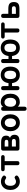

<svg xmlns="http://www.w3.org/2000/svg" viewBox="2247 -2802 752 5286"><g transform="rotate(-90 2623.0 -159.0)"><path d="M268 11Q202 11 149.5 -21.5Q97 -54 66.5 -112Q36 -170 36 -248Q36 -327 66.5 -385.5Q97 -444 149.5 -476.5Q202 -509 268 -509Q353 -509 414 -459Q437 -440 434 -418Q431 -396 410 -379Q388 -363 372.5 -365Q357 -367 332 -384Q304 -404 268 -404Q216 -404 183 -363.5Q150 -323 150 -248Q150 -175 183 -135Q216 -95 268 -95Q305 -95 330 -113Q353 -127 370.5 -132Q388 -137 409 -120Q431 -104 434.5 -82.5Q438 -61 416 -41Q355 11 268 11Z M774 0Q717 0 717 -59V-406H612Q552 -406 552 -456Q552 -504 612 -504H937Q996 -504 996 -456Q996 -406 937 -406H830V-59Q830 0 774 0Z M1179 0Q1119 0 1119 -59V-445Q1119 -504 1179 -504H1350Q1440 -504 1486 -471Q1532 -438 1532 -363Q1532 -327 1514.5 -298Q1497 -269 1468 -260Q1505 -251 1530.5 -219.5Q1556 -188 1556 -142Q1556 -69 1515.5 -34.5Q1475 0 1370 0ZM1231 -98H1359Q1406 -98 1423 -111.5Q1440 -125 1440 -153Q1440 -184 1421.5 -196Q1403 -208 1359 -208H1231ZM1231 -306H1347Q1385 -306 1401 -318Q1417 -330 1417 -357Q1417 -384 1400 -395Q1383 -406 1344 -406H1231Z M1886 11Q1820 11 1767.5 -21.5Q1715 -54 1684.5 -112.5Q1654 -171 1654 -249Q1654 -327 1684.5 -386Q1715 -445 1767.5 -477.5Q1820 -510 1886 -510Q1954 -510 2006.5 -477.5Q2059 -445 2089 -386Q2119 -327 2119 -249Q2119 -171 2089 -112.5Q2059 -54 2006.5 -21.5Q1954 11 1886 11ZM1886 -95Q1939 -95 1972.5 -135Q2006 -175 2006 -249Q2006 -323 1972.5 -363.5Q1939 -404 1886 -404Q1834 -404 1801 -363.5Q1768 -323 1768 -249Q1768 -175 1801 -135Q1834 -95 1886 -95Z M2273 197Q2216 197 2216 138V-444Q2216 -472 2229 -487.5Q2242 -503 2266 -503Q2314 -503 2317 -481L2320 -449Q2345 -481 2379 -498Q2413 -515 2454 -515Q2521 -515 2573.5 -484Q2626 -453 2656 -393.5Q2686 -334 2686 -247Q2686 -165 2656 -107.5Q2626 -50 2573.5 -19.5Q2521 11 2454 11Q2417 11 2385 -3.5Q2353 -18 2329 -44V138Q2329 166 2314.5 181.5Q2300 197 2273 197ZM2450 -91Q2503 -91 2538 -131Q2573 -171 2573 -247Q2573 -331 2538 -371.5Q2503 -412 2450 -412Q2397 -412 2362 -371Q2327 -330 2327 -241Q2327 -169 2362 -130Q2397 -91 2450 -91Z M3203 11Q3110 11 3050.5 -45.5Q2991 -102 2978 -203H2896V-59Q2896 0 2840 0Q2783 0 2783 -59V-445Q2783 -504 2840 -504Q2896 -504 2896 -445V-301H2978Q2991 -402 3050.5 -458.5Q3110 -515 3203 -515Q3308 -515 3370 -445.5Q3432 -376 3432 -252Q3432 -128 3370 -58.5Q3308 11 3203 11ZM3203 -91Q3319 -91 3319 -252Q3319 -413 3203 -413Q3089 -413 3089 -252Q3089 -91 3203 -91Z M3949 11Q3856 11 3796.5 -45.5Q3737 -102 3724 -203H3642V-59Q3642 0 3586 0Q3529 0 3529 -59V-445Q3529 -504 3586 -504Q3642 -504 3642 -445V-301H3724Q3737 -402 3796.5 -458.5Q3856 -515 3949 -515Q4054 -515 4116 -445.5Q4178 -376 4178 -252Q4178 -128 4116 -58.5Q4054 11 3949 11ZM3949 -91Q4065 -91 4065 -252Q4065 -413 3949 -413Q3835 -413 3835 -252Q3835 -91 3949 -91Z M4427 0Q4370 0 4370 -59V-406H4265Q4205 -406 4205 -456Q4205 -504 4265 -504H4590Q4649 -504 4649 -456Q4649 -406 4590 -406H4483V-59Q4483 0 4427 0Z M4832 0Q4772 0 4772 -59V-445Q4772 -504 4830 -504Q4886 -504 4886 -445V-306H5024Q5130 -306 5170 -268Q5210 -230 5210 -153Q5210 -76 5170 -38Q5130 0 5024 0ZM4885 -98H5014Q5060 -98 5077 -111.5Q5094 -125 5094 -153Q5094 -182 5077 -195Q5060 -208 5014 -208H4885Z"/></g></svg>

Font: Zen Maru Gothic
Style: Bold
Weight: 700
Designer: Yoshimichi Ohira
Foundry: Positype
Version: Version 1.001